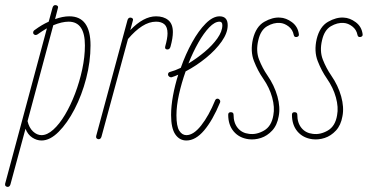

<svg xmlns="http://www.w3.org/2000/svg" viewBox="-71 -546 1443 753"><path d="M92 5Q73 5 55.5 -6.5Q38 -18 29 -41L-30 177Q-33 187 -41 187Q-45 187 -48.5 184Q-52 181 -51 175L113 -435Q94 -424 76 -411Q69 -407 64 -410Q59 -413 59 -418Q59 -425 66 -429Q93 -449 120 -461L135 -516Q138 -526 146 -526Q151 -526 154.5 -523Q158 -520 156 -514L145 -471Q175 -482 201 -482Q284 -482 284 -368Q284 -304 267 -238.5Q250 -173 221.5 -118Q193 -63 159 -29Q125 5 92 5ZM198 -461Q172 -461 138 -447L37 -71Q43 -45 58.5 -30.5Q74 -16 92 -16Q114 -16 138 -37.5Q162 -59 184 -96Q206 -133 223.5 -179Q241 -225 251.5 -274Q262 -323 262 -368Q262 -461 198 -461Z M316 0Q312 0 308.5 -3Q305 -6 306 -12L429 -467Q432 -477 440 -477Q445 -477 448.5 -474Q452 -471 450 -465L440 -428Q492 -482 541 -482Q571 -482 589 -467Q607 -452 607 -420Q607 -397 598 -364Q595 -352 586 -352Q574 -352 577 -364Q586 -396 586 -415Q586 -440 574 -450.5Q562 -461 541 -461Q514 -461 486.5 -443.5Q459 -426 431 -393L327 -10Q324 0 316 0Z M660 5Q633 5 616.5 -19Q600 -43 600 -95Q600 -130 607.5 -171Q615 -212 628 -253Q615 -247 602 -243Q597 -242 592.5 -245.5Q588 -249 588 -254Q588 -262 596 -264Q615 -269 638 -280Q657 -334 682.5 -380Q708 -426 736 -454Q764 -482 790 -482Q822 -482 822 -447Q822 -417 798.5 -383.5Q775 -350 737 -319Q699 -288 657 -266Q641 -221 631 -176Q621 -131 621 -94Q621 -51 632 -33.5Q643 -16 660 -16Q688 -16 718 -54Q748 -92 773 -153Q776 -159 782 -159Q787 -159 790.5 -154.5Q794 -150 792 -144Q763 -74 729.5 -34.5Q696 5 660 5ZM790 -461Q771 -461 749.5 -438.5Q728 -416 707 -379Q686 -342 668 -297Q701 -317 731.5 -342.5Q762 -368 781.5 -395.5Q801 -423 801 -447Q801 -461 790 -461Z M904 0Q867 -5 845.5 -30.5Q824 -56 824 -96Q824 -106 834 -106Q845 -106 845 -96Q845 -64 861.5 -44Q878 -24 906 -21Q935 -17 964.5 -34Q994 -51 1001 -94Q1007 -125 996.5 -163.5Q986 -202 961 -238Q940 -268 925 -306.5Q910 -345 921 -393Q933 -442 965.5 -460.5Q998 -479 1027 -477Q1051 -476 1074 -459Q1097 -442 1101 -413Q1103 -403 1093 -401Q1083 -399 1081 -409Q1077 -430 1060.5 -442.5Q1044 -455 1027 -456Q1002 -458 976.5 -443Q951 -428 942 -388Q932 -346 945 -312.5Q958 -279 978 -250Q1005 -211 1017 -168Q1029 -125 1022 -90Q1016 -55 996.5 -34Q977 -13 952.5 -5Q928 3 904 0Z M1154 0Q1117 -5 1095.5 -30.5Q1074 -56 1074 -96Q1074 -106 1084 -106Q1095 -106 1095 -96Q1095 -64 1111.5 -44Q1128 -24 1156 -21Q1185 -17 1214.5 -34Q1244 -51 1251 -94Q1257 -125 1246.5 -163.5Q1236 -202 1211 -238Q1190 -268 1175 -306.5Q1160 -345 1171 -393Q1183 -442 1215.5 -460.5Q1248 -479 1277 -477Q1301 -476 1324 -459Q1347 -442 1351 -413Q1353 -403 1343 -401Q1333 -399 1331 -409Q1327 -430 1310.5 -442.5Q1294 -455 1277 -456Q1252 -458 1226.5 -443Q1201 -428 1192 -388Q1182 -346 1195 -312.5Q1208 -279 1228 -250Q1255 -211 1267 -168Q1279 -125 1272 -90Q1266 -55 1246.5 -34Q1227 -13 1202.5 -5Q1178 3 1154 0Z"/></svg>

Font: Zen Loop
Style: Italic
Weight: 400
Italic angle: -15°
Designer: Yoshimichi Ohira
Foundry: A-1 Corp ZenFonts
Version: Version 1.000; ttfautohint (v1.8.3)